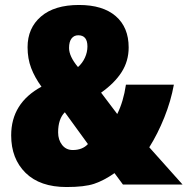

<svg xmlns="http://www.w3.org/2000/svg" viewBox="-20 -743 755 773"><path d="M498 -552Q498 -497 469.5 -452.5Q441 -408 387 -370L452 -284Q477 -334 487 -402H680Q668 -336 641.5 -270Q615 -204 581 -150L715 0H475L441 -46Q398 -16 359 -3Q320 10 248 10Q141 10 83 -47Q25 -104 25 -198Q25 -328 147 -394Q120 -431 105.5 -469Q91 -507 91 -553Q91 -630 145 -676.5Q199 -723 298 -723Q394 -723 446 -678Q498 -633 498 -552ZM258 -550Q258 -516 294 -473Q312 -489 322 -511Q332 -533 332 -556Q332 -601 295 -601Q278 -601 268 -588Q258 -575 258 -550ZM214 -210Q214 -180 230 -159.5Q246 -139 273 -139Q312 -139 334 -163L241 -291Q214 -264 214 -210Z"/></svg>

Font: Noto Sans Display Black Narrow
Style: Regular
Weight: 900
Width: 4
Designer: Monotype Design team
Foundry: Monotype Imaging Inc.
Version: Version 1.000